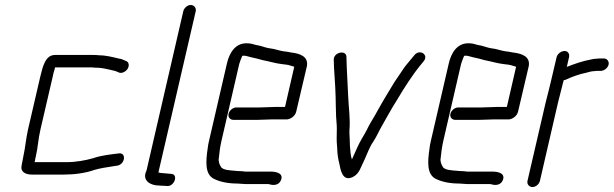

<svg xmlns="http://www.w3.org/2000/svg" viewBox="-20 -706 2468 772"><path d="M142 -398 93 -187C84 -147 82 -114 74 -78C71 -66 70 -53 67 -41C61 -15 82 -4 109 -4H235C280 -4 324 -10 360 -23C381 -29 410 -34 432 -37L444 -39L452 -40C484 -46 489 -95 456 -89C424 -85 386 -81 355 -70C323 -61 286 -54 246 -54H119L121 -62C121 -67 123 -72 124 -77C133 -115 133 -145 143 -187L192 -398C194 -407 196 -418 200 -429C201 -433 201 -435 202 -435H344C350 -435 355 -435 360 -434C379 -434 394 -432 411 -428C423 -426 423 -425 433 -423C440 -422 445 -420 450 -418L459 -414C466 -412 471 -413 478 -416C500 -426 505 -455 486 -461L477 -465C471 -468 464 -470 456 -471C431 -477 404 -484 374 -484C369 -485 364 -485 357 -485H201C163 -485 152 -440 142 -398Z M717 -661 570 -24C569 -20 568 -16 566 -13C554 21 585 40 620 40C627 41 634 41 641 41L651 42C682 45 699 -7 667 -7L656 -8C648 -9 640 -9 633 -10C628 -10 624 -11 619 -12C618 -12 618 -12 617 -13L767 -661C770 -674 760 -686 747 -686C734 -686 720 -674 717 -661Z M871 -142 942 -449C944 -457 951 -474 954 -481C955 -482 957 -482 959 -482C963 -482 967 -482 970 -481L989 -476C1004 -473 1023 -468 1037 -464C1064 -459 1088 -451 1115 -448L1132 -446C1141 -445 1154 -440 1162 -438C1163 -438 1163 -438 1163 -437L1126 -276H1087C1075 -276 1038 -274 1024 -274H930C917 -274 902 -262 899 -248C896 -234 906 -224 919 -224H1013C1028 -224 1062 -226 1075 -226H1129C1146 -224 1167 -239 1171 -257L1214 -440C1221 -479 1186 -491 1150 -495L1134 -498C1112 -500 1101 -504 1081 -509L1057 -513C1043 -516 1026 -523 1010 -525C996 -529 987 -532 971 -532C926 -532 902 -494 892 -449L821 -142C818 -130 816 -119 815 -109C807 -55 804 -5 840 13C864 25 896 32 935 32C946 32 953 34 965 34H1057C1061 34 1064 35 1067 36C1084 40 1101 37 1109 20C1122 -8 1093 -16 1069 -16H966C959 -17 953 -18 946 -18C941 -18 936 -18 929 -19C908 -21 875 -21 868 -36C863 -43 857 -58 860 -71C862 -93 865 -116 871 -142Z M1322 -464C1323 -421 1326 -397 1328 -354C1331 -303 1329 -250 1334 -201C1335 -182 1333 -153 1334 -135L1336 -107C1336 -91 1340 -63 1344 -50C1349 -25 1356 26 1398 6C1426 -7 1431 -36 1447 -67C1457 -89 1467 -117 1480 -135C1496 -159 1503 -179 1518 -204C1531 -227 1546 -254 1559 -276L1575 -302C1606 -354 1637 -403 1673 -447L1683 -459C1706 -486 1667 -511 1646 -484L1636 -472C1623 -457 1620 -452 1608 -438C1594 -418 1580 -397 1566 -376C1542 -336 1520 -301 1497 -259C1485 -236 1464 -205 1454 -182C1442 -159 1429 -141 1418 -116C1411 -99 1402 -82 1395 -65C1390 -77 1388 -104 1387 -120L1386 -150C1385 -159 1385 -169 1385 -181C1389 -231 1382 -270 1380 -318C1378 -372 1374 -424 1373 -476C1374 -508 1319 -496 1322 -464Z M1763 -142 1834 -449C1836 -457 1843 -474 1846 -481C1847 -482 1849 -482 1851 -482C1855 -482 1859 -482 1862 -481L1881 -476C1896 -473 1915 -468 1929 -464C1956 -459 1980 -451 2007 -448L2024 -446C2033 -445 2046 -440 2054 -438C2055 -438 2055 -438 2055 -437L2018 -276H1979C1967 -276 1930 -274 1916 -274H1822C1809 -274 1794 -262 1791 -248C1788 -234 1798 -224 1811 -224H1905C1920 -224 1954 -226 1967 -226H2021C2038 -224 2059 -239 2063 -257L2106 -440C2113 -479 2078 -491 2042 -495L2026 -498C2004 -500 1993 -504 1973 -509L1949 -513C1935 -516 1918 -523 1902 -525C1888 -529 1879 -532 1863 -532C1818 -532 1794 -494 1784 -449L1713 -142C1710 -130 1708 -119 1707 -109C1699 -55 1696 -5 1732 13C1756 25 1788 32 1827 32C1838 32 1845 34 1857 34H1949C1953 34 1956 35 1959 36C1976 40 1993 37 2001 20C2014 -8 1985 -16 1961 -16H1858C1851 -17 1845 -18 1838 -18C1833 -18 1828 -18 1821 -19C1800 -21 1767 -21 1760 -36C1755 -43 1749 -58 1752 -71C1754 -93 1757 -116 1763 -142Z M2218 -476 2194 -374C2189 -351 2180 -319 2174 -294L2101 21C2098 34 2107 46 2121 46C2135 46 2148 34 2151 21L2224 -295C2230 -319 2239 -353 2244 -374L2247 -384C2251 -384 2255 -385 2258 -387C2280 -397 2309 -408 2335 -413C2346 -416 2359 -420 2370 -420C2375 -421 2380 -421 2386 -421H2396C2409 -421 2424 -433 2427 -446C2430 -459 2421 -471 2408 -471H2398C2391 -471 2385 -471 2380 -470C2373 -470 2365 -469 2357 -467C2324 -461 2289 -449 2259 -437L2268 -476C2271 -489 2264 -501 2250 -501C2236 -501 2221 -489 2218 -476Z"/></svg>

Font: Electronic
Style: BookIt
Weight: 400
Version: Version 1.011